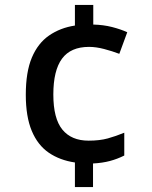

<svg xmlns="http://www.w3.org/2000/svg" viewBox="-20 -744 612 774"><path d="M356 -645Q397 -644 432 -635Q467 -626 493 -614L461 -527Q432 -538 399.5 -546.5Q367 -555 339 -555Q265 -555 230 -507.5Q195 -460 195 -363Q195 -266 231.5 -221.5Q268 -177 337 -177Q382 -177 414.5 -186Q447 -195 481 -209V-117Q453 -103 423 -95Q393 -87 355 -85V10H282V-89Q221 -98 176.5 -128.5Q132 -159 108 -216.5Q84 -274 84 -362Q84 -454 108.5 -512Q133 -570 178 -601Q223 -632 282 -641V-724H356Z"/></svg>

Font: Noto Sans Adlam Unjoined Medium
Style: Regular
Weight: 500
Version: Version 3.001